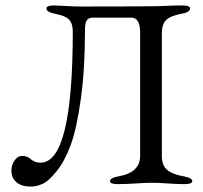

<svg xmlns="http://www.w3.org/2000/svg" viewBox="-20 -673 749 707"><path d="M322 -608Q306 -608 299.5 -598Q293 -588 293 -564Q293 -418 277.5 -307.5Q262 -197 240 -138Q218 -79 188.5 -42.5Q159 -6 137 4Q115 14 93 14Q59 14 40.5 -2Q22 -18 22 -44Q22 -65 33.5 -82Q45 -99 62 -99Q80 -99 94 -86.5Q108 -74 129 -74Q248 -74 248 -557Q248 -586 234.5 -600.5Q221 -615 184 -622Q151 -628 151 -642Q151 -653 180 -653Q188 -653 221 -651Q254 -649 275 -649Q449 -649 542 -650Q562 -650 592.5 -651.5Q623 -653 651 -653Q680 -653 680 -642Q680 -628 647 -622Q608 -615 592 -599.5Q576 -584 576 -550V-98Q576 -64 595.5 -47.5Q615 -31 655 -24Q688 -18 688 -6Q688 5 659 5Q631 5 597.5 2.5Q564 0 542 0Q518 0 480 2.5Q442 5 414 5Q385 5 385 -6Q385 -18 418 -24Q496 -38 496 -99V-552Q496 -608 464 -608Z"/></svg>

Font: EB Garamond SC 12
Style: Regular
Weight: 400
Version: Version 0.016 ; ttfautohint (v0.97) -l 8 -r 50 -G 200 -x 0 -